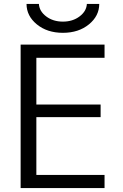

<svg xmlns="http://www.w3.org/2000/svg" viewBox="-20 -957 627 977"><path d="M115 -937H178Q180 -900 215 -873.5Q250 -847 300 -847Q350 -847 385 -873.5Q420 -900 422 -937H485Q485 -876 432.5 -833Q380 -790 300 -790Q220 -790 167.5 -833Q115 -876 115 -937ZM165 -663V-425H492V-361H165V-67H512V0H85V-730H512V-663Z"/></svg>

Font: Mplus 1p
Style: Regular
Weight: 400
Version: Version 1.061